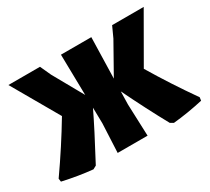

<svg xmlns="http://www.w3.org/2000/svg" viewBox="-129 -865 1197 1095"><g transform="rotate(-30 469.5 -317.5)"><path d="M204 12Q111 3 8 -20L5 -41Q111 -192 200 -341L24 -647H232L264 -577L375 -379L370 -647H570L563 -378L675 -577L707 -647H915L739 -341Q828 -192 934 -41L931 -20Q828 3 734 12L713 0Q638 -136 561 -295L559 -210L567 0H370L379 -190L377 -294Q325 -185 226 0Z"/></g></svg>

Font: Alegreya Sans Black
Style: Regular
Weight: 900
Designer: Juan Pablo del Peral
Foundry: Huerta Tipografica
Version: Version 2.007